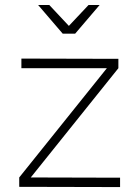

<svg xmlns="http://www.w3.org/2000/svg" viewBox="-20 -759 556 780"><path d="M285.2 -622.1H234.9L134.8 -738.8H180.2L259.8 -653.8L339.8 -738.8H384.8ZM105 -38.1 467.8 -37.1V1L58.1 0V-38.1L414.1 -481.9H66.9V-521L460.9 -520V-481.9Z"/></svg>

Font: Montserrat-Arabic ExtraLight
Style: Regular
Weight: 275
Designer: Mohamed Gaber
Foundry: Kief Type Foundry
Version: Version 5.008;PS 005.008;hotconv 1.0.88;makeotf.lib2.5.64775